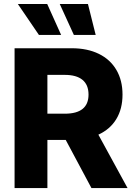

<svg xmlns="http://www.w3.org/2000/svg" viewBox="-20 -951 680 971"><path d="M53.7 -707H342.8Q421.9 -707 479.7 -678.7Q537.6 -650.4 568.6 -597.4Q599.6 -544.4 599.6 -472.7Q599.6 -400.4 568.1 -348.6Q536.6 -296.9 477.5 -270L625 0H442.4L312.5 -243.2H219.7V0H53.7ZM307.6 -376Q427.7 -376 427.7 -472.7Q427.7 -522 397.2 -547.1Q366.7 -572.3 307.6 -572.3H219.7V-376ZM70.3 -930.7H218.8L289.1 -774.4H176.8ZM282.2 -930.7H424.8L463.9 -774.4H353.5Z"/></svg>

Font: Pretendard JP ExtraBold
Style: Regular
Weight: 800
Designer: Base glyphs from Inter by Rasmus Andersson; Hangeul glyphs from Noto Sans CJK(Source Han Sans) by Jang Soo-young and Kan
Foundry: Kil Hyung-jin
Version: Version 1.309